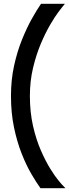

<svg xmlns="http://www.w3.org/2000/svg" viewBox="-20 -870 366 1015"><path d="M326 125H194Q173 96 146 50Q119 4 94.5 -58Q70 -120 54 -196.5Q38 -273 38 -363Q38 -448 54.5 -523Q71 -598 96.5 -661Q122 -724 149 -772Q176 -820 197 -850H323L307 -830Q306 -829 288.5 -806Q271 -783 246 -740.5Q221 -698 196.5 -640.5Q172 -583 155 -512.5Q138 -442 138 -363Q138 -277 154.5 -204.5Q171 -132 196 -75Q221 -18 245.5 21.5Q270 61 287 81.5Q304 102 305 103Z"/></svg>

Font: Bruno Ace
Style: Regular
Weight: 400
Version: Version 1.100; ttfautohint (v1.8.4.7-5d5b);gftools[0.9.27]